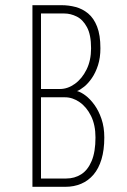

<svg xmlns="http://www.w3.org/2000/svg" viewBox="-20 -720 490 740"><path d="M105 0V-700H217Q245 -700 271.5 -693Q298 -686 319.8 -668Q341.5 -650 354.2 -617.5Q367 -585 367 -534Q367 -497.5 357.8 -468.8Q348.5 -440 334.2 -419.2Q320 -398.5 304.5 -386Q289 -373.5 277 -369Q291.5 -365.5 309.5 -352Q327.5 -338.5 344 -315.8Q360.5 -293 371.2 -261.5Q382 -230 382 -190Q382 -142 371.2 -106.2Q360.5 -70.5 340.5 -47Q320.5 -23.5 293 -11.8Q265.5 0 232 0ZM138 -32H235Q267.5 -32 293 -48.2Q318.5 -64.5 333.2 -99.5Q348 -134.5 348 -190Q348 -238.5 330.8 -273.2Q313.5 -308 286.5 -326.5Q259.5 -345 231 -345H138ZM138 -377H211Q241 -377 268.5 -396.8Q296 -416.5 313.5 -451.8Q331 -487 331 -534Q331 -586 315.2 -615.2Q299.5 -644.5 275.8 -656.2Q252 -668 228 -668H138Z"/></svg>

Font: League Mono Thin Condensed
Style: Regular
Weight: 100
Width: 1
Designer: Tyler Finck
Foundry: The League of Moveable Type / Tyler Finck
Version: Version 2.300;RELEASE